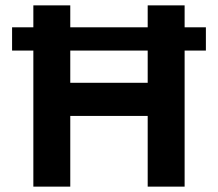

<svg xmlns="http://www.w3.org/2000/svg" viewBox="-20 -695 812 715"><path d="M104.2 0V-506.7H25V-593.3H104.2V-675H241.7V-593.3H530V-675H667.5V-593.3H746.7V-506.7H667.5V0H530V-263.3H241.7V0ZM241.7 -386.7H530V-506.7H241.7Z"/></svg>

Font: Funnel Sans
Style: Bold
Weight: 700
Designer: NORD ID, Kristian Moeller
Foundry: Dicotype
Version: Version 1.000